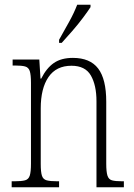

<svg xmlns="http://www.w3.org/2000/svg" viewBox="-20 -786 564 806"><path d="M29 0V-25H41Q70 -25 85 -29Q100 -33 105 -49Q110 -65 110 -99V-438Q110 -472 105 -487.5Q100 -503 85.5 -507Q71 -511 43 -511H33V-536H145L150 -456H153Q175 -500 206 -521.5Q237 -543 286 -543Q358 -543 392 -498.5Q426 -454 426 -359V-99Q426 -65 431 -49Q436 -33 450 -29Q464 -25 493 -25H500V0H385V-361Q385 -428 361.5 -469Q338 -510 280 -510Q216 -510 183.5 -462.5Q151 -415 151 -331V-98Q151 -64 156 -48.5Q161 -33 176 -29Q191 -25 220 -25H228V0ZM228 -619Q250 -658 270.5 -695Q291 -732 304 -766H360V-756Q349 -739 328.5 -711.5Q308 -684 283.5 -656Q259 -628 239 -606H228Z"/></svg>

Font: Noto Serif Myanmar Condensed ExtraLight
Style: Regular
Weight: 200
Width: 3
Designer: Ben Mitchell and the Monotype Design Team
Foundry: Monotype Imaging Inc.
Version: Version 2.106; ttfautohint (v1.8.4.7-5d5b)